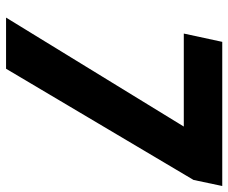

<svg xmlns="http://www.w3.org/2000/svg" viewBox="-80 -674 754 634"><g transform="rotate(90 297.0 -357.0)"><path d="M397.9 -586.9H90.8L118.2 -713.9H594.2L574.2 -619.1L207 0H38.1Z"/></g></svg>

Font: Open Sans Hebrew
Style: Bold Italic
Weight: 700
Italic angle: -12°
Foundry: Ascender Corporation, Yanek Iontef
Version: Version 2.001;PS 002.001;hotconv 1.0.70;makeotf.lib2.5.58329